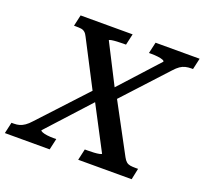

<svg xmlns="http://www.w3.org/2000/svg" viewBox="-171 -854 1065 999"><g transform="rotate(20 361.0 -355.0)"><path d="M98 -648 112 -710H400L386 -648H370Q354 -648 336.5 -647Q319 -646 307 -644Q295 -642 294 -639L419 -394L426 -390L584 -96Q592 -81 601 -73.5Q610 -66 622 -64Q634 -62 651 -62H666L653 0H357L371 -62H387Q404 -62 421.5 -63Q439 -64 451 -66.5Q463 -69 463 -72L325 -335L317 -339L174 -615Q167 -630 158 -637.5Q149 -645 137 -646.5Q125 -648 107 -648ZM-49 0 -35 -62H-22Q-5 -62 9 -66Q23 -70 37.5 -80Q52 -90 68 -108L325 -385L364 -341L125 -79Q124 -75 135 -70.5Q146 -66 163 -64Q180 -62 196 -62H213L199 0ZM425 -352 387 -398 599 -631Q600 -636 589.5 -640Q579 -644 562 -646Q545 -648 527 -648H513L527 -710H771L757 -648H748Q731 -648 716 -644.5Q701 -641 687 -631.5Q673 -622 656 -603Z"/></g></svg>

Font: Roboto Serif Medium
Style: Italic
Weight: 500
Italic angle: -10°
Designer: Greg Gazdowicz
Foundry: Commercial Type
Version: Version 1.008